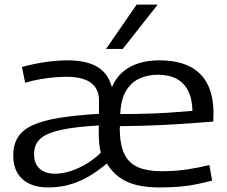

<svg xmlns="http://www.w3.org/2000/svg" viewBox="-20 -810 993 840"><path d="M190 10Q119 10 78.5 -26Q38 -62 38 -130Q38 -178 59 -210.5Q80 -243 124.5 -263Q169 -283 240.5 -294.5Q312 -306 413 -312V-372Q413 -421 378 -447.5Q343 -474 271 -474Q247 -474 217.5 -471.5Q188 -469 156 -463.5Q124 -458 90 -448L76 -517Q127 -531 179 -538.5Q231 -546 276 -546Q318 -546 351 -538.5Q384 -531 407.5 -516.5Q431 -502 446 -480.5Q461 -459 469 -430H470Q488 -471 518.5 -496.5Q549 -522 589 -534Q629 -546 676 -546Q754 -546 806.5 -521Q859 -496 886.5 -444.5Q914 -393 914 -313Q914 -303 913.5 -294.5Q913 -286 913 -278Q883 -276 825.5 -271.5Q768 -267 687.5 -263Q607 -259 505 -258Q504 -253 504 -247.5Q504 -242 504 -237Q506 -171 526 -132.5Q546 -94 586 -77.5Q626 -61 686 -61Q748 -61 800.5 -69Q853 -77 896 -88L908 -20Q877 -12 842.5 -4.5Q808 3 767.5 6.5Q727 10 677 10Q620 10 576 -1Q532 -12 500.5 -35.5Q469 -59 448 -94H447Q419 -71 390.5 -52Q362 -33 330.5 -19Q299 -5 264.5 2.5Q230 10 190 10ZM219 -50Q255 -50 292 -62.5Q329 -75 362.5 -96Q396 -117 421 -142Q416 -161 414 -183.5Q412 -206 412 -233Q412 -242 412 -248.5Q412 -255 413 -261Q340 -257 286.5 -249Q233 -241 198 -227.5Q163 -214 146 -192Q129 -170 129 -136Q129 -94 153.5 -72Q178 -50 219 -50ZM506 -311Q584 -311 648.5 -313.5Q713 -316 758 -320Q803 -324 822 -325Q821 -378 803 -413Q785 -448 752 -465.5Q719 -483 671 -483Q628 -483 591.5 -467Q555 -451 532 -413.5Q509 -376 506 -311ZM444 -596 578 -790H670L517 -596Z"/></svg>

Font: Georama SemiExpanded
Style: Regular
Weight: 400
Width: 6
Designer: Jean-Baptiste Levee
Foundry: Production Type
Version: Version 1.001